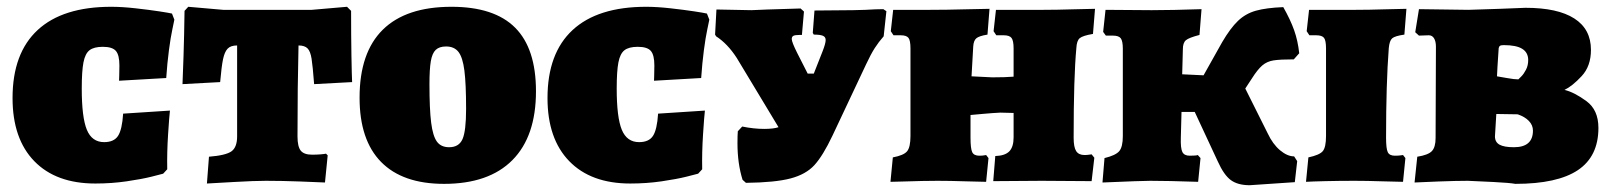

<svg xmlns="http://www.w3.org/2000/svg" viewBox="-20 -533 4749 566"><path d="M17 -244Q17 -376 91 -444.5Q165 -513 308 -513Q340 -513 380 -508.5Q420 -504 449.5 -499.5Q479 -495 487 -493L494 -475Q493 -469 488 -446Q483 -423 478 -385Q473 -347 470 -303L331 -295Q331 -299 331.5 -310.5Q332 -322 332 -340Q332 -371 321.5 -383Q311 -395 283 -395Q257 -395 244 -385Q231 -375 226 -349Q221 -323 221 -272Q221 -187 236 -150.5Q251 -114 287 -114Q316 -114 328 -132.5Q340 -151 343 -198L481 -207Q479 -191 475.5 -137Q472 -83 473 -34L461 -21Q454 -19 426 -12Q398 -5 353.5 1.5Q309 8 261 8Q145 8 81 -58Q17 -124 17 -244Z M596 -71Q646 -75 662.5 -87Q679 -99 679 -131V-399Q660 -399 651 -389.5Q642 -380 637.5 -358.5Q633 -337 629 -291L518 -285Q519 -306 521 -367Q523 -428 524 -501L535 -513L638 -504H899L1003 -513L1015 -501Q1015 -428 1016 -369Q1017 -310 1018 -291L906 -285Q902 -338 898.5 -360Q895 -382 886.5 -390.5Q878 -399 860 -399Q857 -279 857 -131Q857 -101 866.5 -89Q876 -77 900 -77Q914 -77 925.5 -78Q937 -79 941 -80L946 -75L938 5Q918 4 864.5 2Q811 0 764 0Q730 0 669.5 3.5Q609 7 590 8Z M1040 -245Q1040 -378 1108.5 -445.5Q1177 -513 1311 -513Q1437 -513 1498.5 -451.5Q1560 -390 1560 -264Q1560 -131 1490.5 -61Q1421 9 1289 9Q1167 9 1103.5 -55.5Q1040 -120 1040 -245ZM1354 -212Q1354 -286 1349 -325Q1344 -364 1331.5 -380Q1319 -396 1295 -396Q1275 -396 1264.5 -386Q1254 -376 1250 -352.5Q1246 -329 1246 -285Q1246 -211 1251 -171.5Q1256 -132 1268 -115.5Q1280 -99 1304 -99Q1333 -99 1343.5 -123Q1354 -147 1354 -212Z M1594 -244Q1594 -376 1668 -444.5Q1742 -513 1885 -513Q1917 -513 1957 -508.5Q1997 -504 2026.5 -499.5Q2056 -495 2064 -493L2071 -475Q2070 -469 2065 -446Q2060 -423 2055 -385Q2050 -347 2047 -303L1908 -295Q1908 -299 1908.5 -310.5Q1909 -322 1909 -340Q1909 -371 1898.5 -383Q1888 -395 1860 -395Q1834 -395 1821 -385Q1808 -375 1803 -349Q1798 -323 1798 -272Q1798 -187 1813 -150.5Q1828 -114 1864 -114Q1893 -114 1905 -132.5Q1917 -151 1920 -198L2058 -207Q2056 -191 2052.5 -137Q2049 -83 2050 -34L2038 -21Q2031 -19 2003 -12Q1975 -5 1930.5 1.5Q1886 8 1838 8Q1722 8 1658 -58Q1594 -124 1594 -244Z M2593 -500 2585 -426Q2570 -409 2558.5 -391Q2547 -373 2533 -343L2434 -133Q2406 -74 2381 -46.5Q2356 -19 2310.5 -7Q2265 5 2179 6L2169 -3Q2154 -51 2154 -111Q2154 -134 2155 -146L2168 -160Q2202 -153 2233 -153Q2260 -153 2275 -158L2152 -362Q2125 -404 2091 -426L2088 -431L2092 -505L2195 -503L2243 -505L2340 -508L2350 -499L2344 -430H2337Q2324 -430 2319 -427.5Q2314 -425 2314 -418Q2314 -409 2330 -377L2361 -316H2379L2405 -382Q2414 -405 2414 -415Q2414 -424 2406 -427.5Q2398 -431 2379 -431L2376 -436L2381 -502L2495 -503L2531 -504Q2563 -506 2584 -506Z M2612 -69Q2644 -75 2654 -87Q2664 -99 2664 -132V-390Q2664 -414 2658 -421.5Q2652 -429 2635 -429H2614L2606 -441L2613 -504H2722Q2771 -504 2824 -505.5Q2877 -507 2897 -507L2891 -431Q2866 -427 2858 -420Q2850 -413 2849 -396L2844 -308L2905 -305Q2944 -305 2968 -307V-390Q2968 -413 2962 -421Q2956 -429 2939 -429H2917L2909 -441L2916 -504H3056Q3095 -504 3142 -505.5Q3189 -507 3208 -507L3202 -433Q3172 -428 3163 -420.5Q3154 -413 3153 -391Q3145 -306 3145 -127Q3145 -99 3152.5 -87.5Q3160 -76 3177 -76Q3185 -76 3190.5 -77Q3196 -78 3198 -78L3206 -68L3198 1L3051 0L2908 1L2914 -73Q2943 -74 2955.5 -87Q2968 -100 2968 -128V-200L2929 -201Q2908 -200 2880 -197.5Q2852 -195 2841 -194V-127Q2841 -95 2846 -84.5Q2851 -74 2867 -74Q2876 -74 2881 -75Q2886 -76 2887 -76L2894 -67L2887 3Q2870 3 2825.5 1.5Q2781 0 2744 0Q2704 0 2644 2L2605 3Z M3795 -72 3804 -58 3797 4 3664 13Q3629 13 3608.5 -2Q3588 -17 3570 -57L3502 -203H3463L3461 -127Q3460 -96 3465.5 -85Q3471 -74 3487 -74Q3507 -74 3511 -76L3519 -67L3512 3Q3422 0 3371 0Q3347 0 3230 5L3236 -67Q3269 -75 3279.5 -87.5Q3290 -100 3290 -132V-389Q3290 -412 3284 -420Q3278 -428 3261 -428H3240L3232 -439L3239 -504L3375 -503Q3435 -503 3522 -506L3516 -430Q3485 -422 3476 -414.5Q3467 -407 3467 -388L3465 -314L3528 -311L3583 -409Q3607 -450 3629.5 -471.5Q3652 -493 3682.5 -501.5Q3713 -510 3763 -512Q3784 -475 3795 -444Q3806 -413 3810 -376L3794 -358Q3754 -358 3734.5 -355Q3715 -352 3701 -340Q3687 -328 3670 -301L3651 -272L3717 -140Q3732 -108 3753.5 -90Q3775 -72 3795 -72Z M3837 -69Q3870 -76 3879.5 -87.5Q3889 -99 3889 -132V-390Q3889 -414 3883 -421.5Q3877 -429 3860 -429H3840L3832 -441L3839 -504H3977Q4015 -504 4061.5 -505.5Q4108 -507 4126 -507L4120 -431Q4092 -427 4084 -420Q4076 -413 4074 -391Q4066 -287 4066 -127Q4066 -95 4071 -84.5Q4076 -74 4092 -74Q4103 -74 4109 -75Q4115 -76 4116 -76L4123 -67L4116 3Q4099 3 4054.5 1.5Q4010 0 3973 0Q3928 0 3886.5 1Q3845 2 3830 3Z M4692 -156Q4692 -72 4631.5 -31.5Q4571 9 4447 9Q4431 6 4382.5 3.5Q4334 1 4307 0Q4273 0 4220 2Q4167 4 4150 5L4158 -71Q4190 -76 4201 -87.5Q4212 -99 4212 -126L4213 -395Q4213 -411 4207.5 -420Q4202 -429 4192 -429L4163 -428L4152 -438L4163 -506L4309 -504Q4347 -505 4401 -507Q4455 -509 4477 -510Q4572 -510 4621 -478.5Q4670 -447 4670 -386Q4670 -338 4642.5 -308.5Q4615 -279 4592 -268Q4621 -261 4656.5 -235Q4692 -209 4692 -156ZM4393 -308Q4400 -307 4422 -303Q4444 -299 4456 -299Q4458 -301 4465 -308Q4472 -315 4478.5 -327.5Q4485 -340 4485 -356Q4485 -378 4467.5 -389Q4450 -400 4413 -400Q4405 -400 4402 -398Q4399 -396 4398 -391Q4396 -363 4394.5 -337.5Q4393 -312 4393 -308ZM4499 -148Q4499 -164 4487 -176.5Q4475 -189 4454 -196L4391 -197L4387 -131Q4387 -114 4400.5 -106.5Q4414 -99 4443 -99Q4499 -99 4499 -148Z"/></svg>

Font: Alegreya SC Black
Style: Regular
Weight: 900
Designer: Juan Pablo del Peral
Foundry: Huerta Tipografica
Version: Version 2.007; ttfautohint (v1.6)